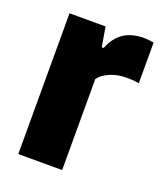

<svg xmlns="http://www.w3.org/2000/svg" viewBox="-110 -630 593 703"><g transform="rotate(20 187.0 -278.5)"><path d="M43.5 -548.5H184L197 -472H204.5Q237 -557 330.5 -557Q348.5 -557 369.5 -553V-394.5Q351 -398.5 319 -398.5Q286.5 -398.5 257.8 -386.5Q229 -374.5 214.5 -354.5V0H43.5Z"/></g></svg>

Font: Encode Sans Condensed ExtraBold
Style: Regular
Weight: 800
Width: 3
Designer: Multiple Designers
Foundry: Impallari Type
Version: Version 2.000